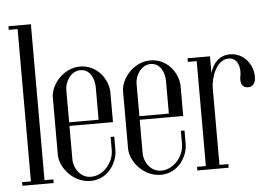

<svg xmlns="http://www.w3.org/2000/svg" viewBox="-50 -772 1187 844"><g transform="rotate(-5 543.0 -349.5)"><path d="M16 0H154V-16H115V-704H16V-688H55V-16H16Z M183 -375V-122C183 -67 239 5 317 5C395 5 437 -67 437 -121V-180H421V-123C421 -68 376 -13 320 -13C274 -13 245 -57 245 -96V-244H437V-374C437 -433 389 -500 314 -500C238 -500 183 -429 183 -375ZM245 -403C245 -438 271 -484 314 -484C358 -484 375 -439 375 -403V-260H245Z M493 -375V-122C493 -67 549 5 627 5C705 5 747 -67 747 -121V-180H731V-123C731 -68 686 -13 630 -13C584 -13 555 -57 555 -96V-244H747V-374C747 -433 699 -500 624 -500C548 -500 493 -429 493 -375ZM555 -403C555 -438 581 -484 624 -484C668 -484 685 -439 685 -403V-260H555Z M788 0H926V-16H887V-356C887 -393 910 -478 967 -478C1009 -478 1017 -435 1014 -405C1006 -373 1012 -345 1042 -345C1062 -345 1076 -359 1076 -389C1076 -442 1037 -496 975 -496C925 -496 898 -460 887 -421V-495H788V-479H827V-16H788Z"/></g></svg>

Font: Emberly
Style: Regular
Weight: 400
Designer: Rajesh Rajput
Foundry: Rajesh Rajput
Version: Version 1.000